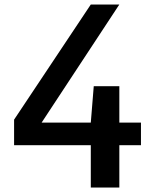

<svg xmlns="http://www.w3.org/2000/svg" viewBox="-20 -625 678 845"><path d="M505.2 14.1H600.4V-85.4H505.2V-245.6H392.6L379.6 -85.4H163.2L505.2 -605.2H379.6L42 -98.4V14.1H379.6V200.3H505.2Z"/></svg>

Font: PleaseOptimize
Style: Demi-Bold
Weight: 600
Version: Version 001.000